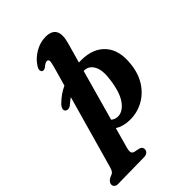

<svg xmlns="http://www.w3.org/2000/svg" viewBox="-373 -847 1201 1201"><g transform="rotate(-45 227.5 -246.0)"><path d="M70.5 -320.5Q59 -311.5 46.8 -311.2Q34.5 -311 27 -318.5Q19 -327.5 24.2 -342Q29.5 -356.5 44.5 -370Q83 -408 134 -432L168.5 -553.5Q179.5 -592 178.8 -605.2Q178 -618.5 164.5 -618.5Q150.5 -618.5 127.5 -598Q112 -589.5 102.5 -593Q94 -596.5 92.5 -608.2Q91 -620 101 -636.5Q126.5 -678 172.2 -704.8Q218 -731.5 266.5 -731.5Q374 -731.5 338 -604L300.5 -470Q312 -470.5 323.5 -470.5Q427.5 -469.5 481.5 -407.2Q535.5 -345 523 -234.5Q515.5 -158.5 480 -103.2Q444.5 -48 390.2 -18.8Q336 10.5 272.5 10Q241.5 9.5 216.8 2.5Q192 -4.5 173.5 -16.5L135 122Q130 141 132.5 154Q135 167 153.5 171L183.5 177Q197.5 180.5 203.2 187.8Q209 195 209 203.5Q209 218.5 198.5 227.5Q188 236.5 171 237L-66.5 240.5Q-78.5 240.5 -87.5 233.5Q-96.5 226.5 -96.5 212Q-96.5 202.5 -89.5 193.5Q-82.5 184.5 -65.5 175.5Q-45 169 -37.8 159.8Q-30.5 150.5 -25.5 133L111.5 -353Q91 -338.5 70.5 -320.5ZM232.5 -58Q276 -57 312 -104.5Q348 -152 361.5 -249.5Q373.5 -328.5 353 -368.5Q332.5 -408.5 294.5 -411.5Q289.5 -411.5 284 -411.5L190 -74.5Q207.5 -59 232.5 -58Z"/></g></svg>

Font: Fraunces 72pt Soft
Style: Bold Italic
Weight: 700
Italic angle: -16°
Version: Version 1.000;[b76b70a41]